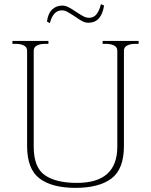

<svg xmlns="http://www.w3.org/2000/svg" viewBox="-20 -898 730 928"><path d="M207 -794Q212 -833 232 -852Q252 -871 281 -871Q296 -871 311.5 -863Q327 -855 349 -840Q370 -826 383.5 -819Q397 -812 410 -812Q433 -812 446.5 -829Q460 -846 468 -878L483 -871Q470 -788 407 -788Q392 -788 377 -796Q362 -804 341 -819Q318 -834 305 -841Q292 -848 279 -848Q237 -848 221 -786ZM111 -192V-653Q111 -670 95.5 -678Q80 -686 57 -686H40V-700H214V-686H197Q174 -686 158.5 -678Q143 -670 143 -653V-189Q143 -89 196.5 -51.5Q250 -14 352 -14Q547 -14 547 -189V-653Q547 -670 531.5 -678Q516 -686 493 -686H476V-700H650V-686H633Q610 -686 594.5 -678Q579 -670 579 -653V-192Q579 -81 519 -35.5Q459 10 345 10Q231 10 171 -35.5Q111 -81 111 -192Z"/></svg>

Font: Taviraj Thin
Style: Regular
Weight: 250
Designer: Katatrad Team
Foundry: CadsonDemak
Version: Version 1.001